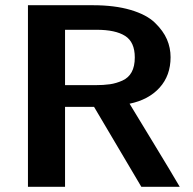

<svg xmlns="http://www.w3.org/2000/svg" viewBox="-20 -715 737 735"><path d="M87 0V-695H336Q419 -695 480 -677Q541 -659 573 -628Q605 -597 619 -564.5Q633 -532 633 -496Q633 -426 591 -379.5Q549 -333 476 -318Q505 -270 570.5 -162.5Q636 -55 668 0H521L340 -306H229V0ZM229 -389H343Q377 -389 401 -392.5Q425 -396 448.5 -406.5Q472 -417 484 -439Q496 -461 496 -495Q496 -554 459 -577.5Q422 -601 350 -601H229Z"/></svg>

Font: Coval
Style: ExtraBold
Weight: 800
Foundry: Context Ltd
Version: Version 001.000